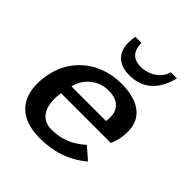

<svg xmlns="http://www.w3.org/2000/svg" viewBox="-185 -796 933 933"><g transform="rotate(45 281.5 -329.5)"><path d="M37 -169C37 -69 92 9 233 9C325 9 408 -16 479 -77L418 -130C365 -84 315 -61 243 -61C170 -61 148 -121 148 -177C148 -192 150 -206 152 -219H494C498 -230 514 -262 514 -316C514 -406 451 -460 325 -460C167 -460 37 -349 37 -169ZM164 -278C177 -337 230 -392 306 -392C377 -392 404 -354 404 -304C404 -296 403 -287 402 -278ZM209 -627C209 -561 243 -515 326 -515C425 -515 478 -581 499 -668H457C444 -615 386 -583 337 -583C285 -583 256 -608 255 -668H213C211 -654 209 -640 209 -627Z"/></g></svg>

Font: KpSans
Style: BoldItalic
Weight: 700
Italic angle: -11°
Version: Version 0.66